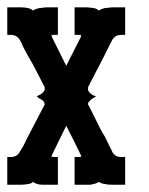

<svg xmlns="http://www.w3.org/2000/svg" viewBox="-20 -508 409 528"><path d="M0 0V-54.2V-76.2H9.8Q27.3 -76.2 35.2 -91.8Q36.1 -92.8 44.9 -107.9Q50.8 -121.1 64 -146Q88.9 -194.3 102.1 -219.2L103 -220.2Q103 -222.2 102.1 -225.1Q100.1 -231.9 86.9 -237.8Q85.9 -238.3 81.1 -243.2Q82 -243.2 86.9 -246.1Q94.7 -249.5 98.1 -253.9Q102.1 -257.8 103 -261.2V-268.1L102.1 -270Q86.9 -298.3 69.8 -332Q68.4 -334.5 57.1 -354Q56.6 -355 52.2 -363Q47.9 -371.1 45.9 -375Q42.5 -380.4 39.1 -390.1Q36.1 -396 35.2 -397Q26.9 -412.1 9.8 -412.1H0V-487.8H37.1Q49.3 -487.8 57.1 -485.8Q66.4 -483.4 70.8 -479Q80.6 -485.8 97.2 -486.8Q97.7 -486.8 98.6 -486.8Q99.6 -486.8 100.6 -487.1Q101.6 -487.3 103.3 -487.5Q105 -487.8 106.9 -487.8H134.8H139.2V-412.1H124V-411.1H122.1Q121.6 -411.1 121.8 -409.2Q122.1 -407.2 123 -405.8Q127.9 -396 162.1 -327.1Q172.4 -347.2 202.1 -405.8Q203.1 -410.6 203.1 -411.1H201.2V-412.1H185.1V-487.8H189H216.8Q224.1 -487.8 228 -486.8Q244.1 -486.8 252 -479Q258.3 -483.4 268.1 -485.8Q270.5 -485.8 276.9 -486.6Q283.2 -487.3 287.1 -487.8H324.2V-412.1H314Q302.2 -412.1 296.9 -407.2Q291.5 -403.8 288.1 -397L278.8 -378.9L259.8 -340.8Q255.4 -333 243.4 -309.6Q231.4 -286.1 223.1 -270L222.2 -267.1V-261.2Q222.2 -257.8 226.1 -253.9Q230 -249 235.8 -246.1Q240.2 -244.6 244.1 -243.2Q243.7 -243.2 242.4 -242.2Q241.2 -241.2 239.3 -240Q237.3 -238.8 235.8 -237.8Q230.5 -234.9 227.1 -231Q225.1 -229 222.2 -225.1V-220.2L223.1 -219.2Q228.5 -209 234.1 -197.8Q239.7 -186.5 245.8 -174.1Q252 -161.6 254.9 -155.8Q261.2 -143.1 268.1 -132.8Q274.4 -120.6 277.8 -112.8Q278.8 -110.4 280.3 -107.7Q281.7 -105 283.2 -102.1Q284.7 -99.1 285.2 -98.1Q288.1 -93.3 288.1 -91.8Q291 -85 296.9 -81.1Q301.8 -76.2 314 -76.2H324.2V0H287.1Q275.4 0 268.1 -2Q259.8 -2.9 252 -7.8Q244.1 -2.4 228 0H219.2H185.1V-76.2H201.2V-77.1H203.1Q204.1 -78.1 202.1 -82Q182.6 -122.6 162.1 -162.1Q159.2 -156.2 154.1 -145.8Q148.9 -135.3 139.6 -116Q130.4 -96.7 123 -82Q121.1 -79.1 122.1 -78.1V-77.1H124V-76.2H139.2V0H105H96.2Q81.5 0 70.8 -7.8Q65.4 -2.4 57.1 -2Q49.8 0 37.1 0Z"/></svg>

Font: Wyoming
Style: Regular
Weight: 400
Designer: Old Hat Creative
Version: Version 2.00 2016